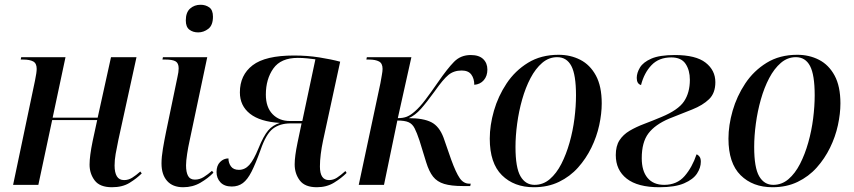

<svg xmlns="http://www.w3.org/2000/svg" viewBox="-20 -776 3583 806"><path d="M450 10Q399 10 377.5 -18.5Q356 -47 356 -85Q356 -121 369 -184L388 -272H199L141 0H35L127 -438Q134 -472 134 -487Q134 -510 119.5 -518Q105 -526 77 -526H67L69 -536H255L201 -282H390L446 -536H553L477 -189Q470 -156 465.5 -130Q461 -104 461 -81Q461 -52 470.5 -36Q480 -20 501 -20Q519 -20 535 -30Q551 -40 569 -56L575 -48Q554 -27 524 -8.5Q494 10 450 10Z M812 -640Q790 -640 775 -651.5Q760 -663 760 -690Q760 -724 778 -740Q796 -756 822 -756Q843 -756 858.5 -745Q874 -734 874 -706Q874 -670 854.5 -655Q835 -640 812 -640ZM749 10Q705 10 681.5 -16.5Q658 -43 658 -90Q658 -117 664 -152.5Q670 -188 677 -222L725 -453Q730 -474 730 -489Q730 -511 717 -518.5Q704 -526 675 -526H662L664 -536H850L775 -181Q770 -159 765.5 -129.5Q761 -100 761 -82Q761 -53 769.5 -37.5Q778 -22 798 -22Q818 -22 835.5 -33Q853 -44 870 -59L876 -51Q854 -28 821.5 -9Q789 10 749 10Z M1310 10Q1260 10 1238.5 -18.5Q1217 -47 1217 -86Q1217 -103 1220 -125.5Q1223 -148 1229 -177L1246 -258H1200Q1155 -258 1126 -236Q1097 -214 1074 -147Q1053 -89 1036 -55.5Q1019 -22 999.5 -7.5Q980 7 953 7Q922 7 905.5 -10.5Q889 -28 889 -54Q889 -81 904 -96Q919 -111 939 -111Q939 -92 949.5 -77.5Q960 -63 983 -63Q1008 -63 1026.5 -83.5Q1045 -104 1065 -153Q1086 -205 1105.5 -228Q1125 -251 1155 -260Q1072 -265 1029.5 -298.5Q987 -332 987 -388Q987 -461 1040.5 -502Q1094 -543 1214 -543Q1270 -543 1320.5 -535Q1371 -527 1408 -517L1336 -185Q1330 -157 1326.5 -129Q1323 -101 1323 -77Q1323 -20 1361 -20Q1379 -20 1394.5 -30Q1410 -40 1430 -58L1435 -50Q1413 -28 1382 -9Q1351 10 1310 10ZM1197 -268H1249L1304 -527Q1289 -529 1269.5 -531Q1250 -533 1230 -533Q1159 -533 1127.5 -488.5Q1096 -444 1096 -379Q1096 -326 1124 -297Q1152 -268 1197 -268Z M1923 5Q1874 5 1844.5 -4Q1815 -13 1798 -34.5Q1781 -56 1769 -95L1741 -186Q1730 -219 1720.5 -237.5Q1711 -256 1695 -263Q1679 -270 1648 -270L1592 0H1486L1577 -427Q1580 -445 1583 -461Q1586 -477 1586 -487Q1586 -510 1571 -518Q1556 -526 1529 -526H1518L1520 -536H1707L1650 -280Q1672 -280 1687.5 -286Q1703 -292 1721 -308Q1742 -326 1765.5 -357Q1789 -388 1818 -430Q1858 -488 1886 -516.5Q1914 -545 1956 -545Q1991 -545 2008.5 -528Q2026 -511 2026 -484Q2026 -457 2011 -439.5Q1996 -422 1971 -420Q1971 -446 1958.5 -463Q1946 -480 1918 -480Q1885 -480 1862.5 -461.5Q1840 -443 1805 -393Q1771 -346 1747 -319Q1723 -292 1696 -280Q1757 -280 1790.5 -263Q1824 -246 1842 -198L1874 -106Q1894 -51 1910 -28Q1926 -5 1950 -5H1956L1954 5Z M2221 10Q2138 10 2087 -40.5Q2036 -91 2036 -194Q2036 -250 2053.5 -311Q2071 -372 2106.5 -425.5Q2142 -479 2196.5 -512.5Q2251 -546 2325 -546Q2375 -546 2416 -525Q2457 -504 2481.5 -459Q2506 -414 2506 -342Q2506 -299 2495.5 -250.5Q2485 -202 2462.5 -156Q2440 -110 2406.5 -72.5Q2373 -35 2326.5 -12.5Q2280 10 2221 10ZM2224 0Q2260 0 2288 -24Q2316 -48 2336.5 -88Q2357 -128 2371 -177.5Q2385 -227 2391.5 -278.5Q2398 -330 2398 -376Q2398 -462 2378.5 -499Q2359 -536 2319 -536Q2284 -536 2256 -512Q2228 -488 2207 -448Q2186 -408 2172 -358.5Q2158 -309 2151 -257Q2144 -205 2144 -159Q2144 -72 2165 -36Q2186 0 2224 0Z M2748 10Q2657 10 2611 -26Q2565 -62 2565 -125Q2565 -163 2580.5 -187Q2596 -211 2623 -227Q2650 -243 2684.5 -256Q2719 -269 2757 -285Q2827 -314 2851.5 -350.5Q2876 -387 2876 -441Q2876 -481 2858 -508Q2840 -535 2798 -535Q2746 -535 2715 -502.5Q2684 -470 2671 -419Q2653 -424 2653 -449Q2653 -470 2666.5 -492.5Q2680 -515 2714.5 -530Q2749 -545 2813 -545Q2901 -545 2942 -513Q2983 -481 2983 -431Q2983 -385 2956.5 -359.5Q2930 -334 2886 -316.5Q2842 -299 2789 -278Q2730 -253 2702 -216Q2674 -179 2674 -112Q2674 -58 2698.5 -29Q2723 0 2768 0Q2822 0 2854 -37Q2886 -74 2904 -128Q2911 -126 2916.5 -118.5Q2922 -111 2922 -97Q2922 -72 2906 -47.5Q2890 -23 2852 -6.5Q2814 10 2748 10Z M3223 10Q3140 10 3089 -40.5Q3038 -91 3038 -194Q3038 -250 3055.5 -311Q3073 -372 3108.5 -425.5Q3144 -479 3198.5 -512.5Q3253 -546 3327 -546Q3377 -546 3418 -525Q3459 -504 3483.5 -459Q3508 -414 3508 -342Q3508 -299 3497.5 -250.5Q3487 -202 3464.5 -156Q3442 -110 3408.5 -72.5Q3375 -35 3328.5 -12.5Q3282 10 3223 10ZM3226 0Q3262 0 3290 -24Q3318 -48 3338.5 -88Q3359 -128 3373 -177.5Q3387 -227 3393.5 -278.5Q3400 -330 3400 -376Q3400 -462 3380.5 -499Q3361 -536 3321 -536Q3286 -536 3258 -512Q3230 -488 3209 -448Q3188 -408 3174 -358.5Q3160 -309 3153 -257Q3146 -205 3146 -159Q3146 -72 3167 -36Q3188 0 3226 0Z"/></svg>

Font: Noto Serif Display SemiCondensed Medium
Style: Italic
Weight: 500
Width: 4
Italic angle: -12°
Designer: Monotype Design Team
Foundry: Monotype Imaging Inc.
Version: Version 2.009